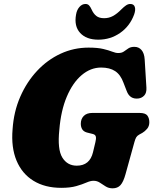

<svg xmlns="http://www.w3.org/2000/svg" viewBox="-20 -958 792 992"><path d="M437.5 -712Q484.5 -712 513.5 -705Q542.5 -698 560 -691Q577.5 -684 591 -684Q609 -684 620.2 -692Q631.5 -700 643.2 -708Q655 -716 674.5 -716Q697 -716 711.2 -699.5Q725.5 -683 727.5 -651L736.5 -505Q738 -478 725.2 -464.5Q712.5 -451 694 -449Q650.5 -444.5 634.5 -488L618 -530.5Q603 -572 575 -590.5Q547 -609 502.5 -609Q448 -609 401.8 -569.8Q355.5 -530.5 325 -458.2Q294.5 -386 286.5 -287Q276 -186 302 -144Q328 -102 376.5 -102Q444 -102 460.5 -171.5L473 -224Q477.5 -241.5 475.2 -251.8Q473 -262 460.5 -265.5L428.5 -273.5Q411.5 -278.5 404.5 -290.5Q397.5 -302.5 397.5 -318.5Q397.5 -343.5 412.8 -359Q428 -374.5 457 -374.5H700.5Q731.5 -374.5 741.5 -360.8Q751.5 -347 751.5 -326.5Q751.5 -306 740 -292.5Q728.5 -279 715.5 -271.5L700 -263Q689 -257 684 -248.8Q679 -240.5 674.5 -224L628.5 -58Q617.5 -18 602.5 -1.5Q587.5 15 562 15Q541.5 15 526 5.2Q510.5 -4.5 496 -14.2Q481.5 -24 463 -24Q447.5 -24 426.5 -14.8Q405.5 -5.5 374.2 3.5Q343 12.5 296.5 12.5Q212.5 12.5 153.2 -23.8Q94 -60 65.5 -128Q37 -196 45 -290.5Q51 -381 84.5 -457.8Q118 -534.5 171.5 -591.8Q225 -649 293 -680.5Q361 -712 437.5 -712ZM518 -864Q543 -864 564 -875.5Q585 -887 607 -909.5Q620.5 -923 631.2 -930.2Q642 -937.5 653 -937.5Q671.5 -937.5 676.5 -922.2Q681.5 -907 673 -883Q651 -823 600.8 -788Q550.5 -753 488 -753Q426 -753 394 -788Q362 -823 373 -883Q377 -907 390.5 -922.2Q404 -937.5 422 -937.5Q433 -937.5 440 -930.2Q447 -923 453 -909.5Q463 -887 477.8 -875.5Q492.5 -864 518 -864Z"/></svg>

Font: Fraunces 72pt S100 Black
Style: Italic
Weight: 900
Italic angle: -16°
Version: Version 1.000; ttfautohint (v1.8.3)